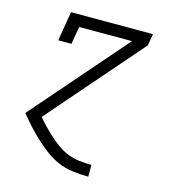

<svg xmlns="http://www.w3.org/2000/svg" viewBox="-109 -610 819 914"><g transform="rotate(15 300.0 -152.5)"><path d="M409 215Q370 215 332 210Q294 205 259.5 190Q225 175 196 153Q167 131 140.5 106.5Q114 82 89.5 55Q65 28 42 0L444 -462H184L169 -375H104L128 -520H532L522 -462L122 -2Q140 19 159.5 39Q179 59 199.5 77.5Q220 96 243.5 112.5Q267 129 293.5 139.5Q320 150 349.5 153.5Q379 157 409 157H410V215Z"/></g></svg>

Font: Iosevka Etoile Light Oblique
Style: Regular
Weight: 300
Italic angle: -9°
Designer: Belleve Invis
Foundry: Belleve Invis
Version: Version 15.5.2; ttfautohint (v1.8.4)